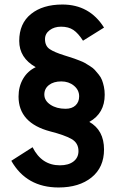

<svg xmlns="http://www.w3.org/2000/svg" viewBox="-20 -720 513 849"><path d="M239 109Q97 109 30 -9L124 -69Q164 11 245 11Q283 11 305 -6Q327 -23 327 -52Q327 -88 296 -105.5Q265 -123 202 -139Q62 -176 62 -293Q62 -337 82 -371.5Q102 -406 138 -423Q65 -464 65 -539Q65 -616 117 -658Q169 -700 256 -700Q376 -700 440 -598L347 -540Q326 -573 304.5 -587.5Q283 -602 250 -602Q220 -602 199.5 -586.5Q179 -571 179 -547Q179 -517 199.5 -503Q220 -489 265 -475Q268 -474 285.5 -468.5Q303 -463 308.5 -461Q314 -459 331 -452.5Q348 -446 355.5 -441.5Q363 -437 377.5 -428Q392 -419 399 -411Q406 -403 416 -391Q426 -379 431 -366Q436 -353 439.5 -336.5Q443 -320 443 -301Q443 -219 375 -181Q440 -144 440 -59Q440 20 385 64.5Q330 109 239 109ZM270 -239Q298 -239 314 -254Q330 -269 330 -294Q330 -322 307 -341Q284 -360 251 -360Q217 -360 196.5 -344Q176 -328 176 -302Q176 -275 203 -257Q230 -239 270 -239Z"/></svg>

Font: Cal Sans
Style: Regular
Weight: 400
Designer: Designer Mark Davis DBA MarkFonts
Foundry: Designer Mark Davis DBA MarkFonts
Version: Version 1.000